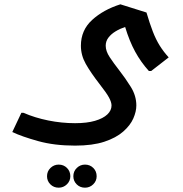

<svg xmlns="http://www.w3.org/2000/svg" viewBox="-20 -467 850 890"><path d="M328 208Q232 208 156.5 187Q81 166 37 145L79 56H89Q142 79 204 91.5Q266 104 328 104Q383 104 420.5 93Q458 82 477.5 63.5Q497 45 497 22Q497 7 485.5 -14.5Q474 -36 441 -78Q400 -131 377.5 -171Q355 -211 355 -255Q355 -327 407 -374.5Q459 -422 538 -447L659 -409Q674 -358 688.5 -320.5Q703 -283 721 -254.5Q739 -226 762 -201L681 -138H670Q633 -179 606.5 -227.5Q580 -276 560 -342Q536 -334 515.5 -321.5Q495 -309 482.5 -292.5Q470 -276 470 -255Q470 -230 488.5 -202Q507 -174 532 -142Q561 -105 586.5 -64Q612 -23 612 22Q612 50 598 82Q584 114 551 143Q518 172 463.5 190Q409 208 328 208ZM252 403Q229 403 213.5 387.5Q198 372 198 350Q198 327 214 311.5Q230 296 252 296Q275 296 290.5 311.5Q306 327 306 350Q306 372 290 387.5Q274 403 252 403ZM374 403Q351 403 335.5 387.5Q320 372 320 350Q320 327 336 311.5Q352 296 374 296Q397 296 412.5 311.5Q428 327 428 350Q428 372 412 387.5Q396 403 374 403Z"/></svg>

Font: Fustat
Style: Bold
Weight: 700
Designer: Mohamed Gaber, Khaled Hosny, Laura Garcia Mut
Foundry: Kief Type Foundry, Alif Type Foundry, Hard Type Foundry
Version: Version 1.007